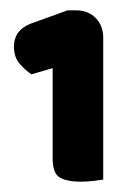

<svg xmlns="http://www.w3.org/2000/svg" viewBox="-20 -641 262 372"><path d="M180 -293Q174 -292 161.5 -290.5Q149 -289 136 -289Q110 -289 96 -297Q82 -305 82 -334V-509L41 -497Q30 -504 18.5 -517Q7 -530 7 -551Q7 -582 39 -595L111 -621H127Q151 -621 165.5 -606Q180 -591 180 -568Z"/></svg>

Font: Baloo Cyrillic
Style: Regular
Weight: 400
Designer: Ek Type, Denis Ignatov
Foundry: Ek Type
Version: Version 1.50 July 26, 2019